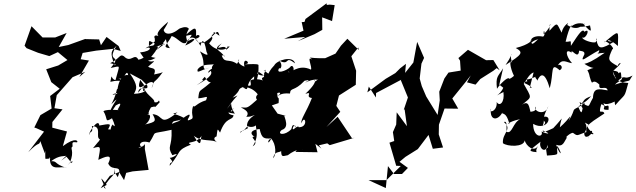

<svg xmlns="http://www.w3.org/2000/svg" viewBox="-20 -881 3855 1164"><path d="M415 108C437 66 359 155 404 105C434 30 401 19 420 7C417 -23 420 -20 447 -18C456 -24 440 -54 361 5L386 -84L297 -107L299 -237L290 -132L359 -218L310 -225L324 -304L420 -413L497 -446L461 -414L519 -514L468 -522L457 -536L461 -496L481 -560L563 -574L666 -585L712 -572L699 -602L626 -657L592 -607L581 -642L499 -644L497 -645L394 -608L336 -596L384 -681L315 -654H238L171 -722L129 -604L141 -589L211 -561L279 -541L331 -565L389 -517L333 -484L260 -461L291 -383L342 -343L284 -299L293 -223L225 -183L188 -108L200 -104L247 -83L151 42C226 -36 212 13 228 -35C216 -44 226 -20 252 49C259 -6 249 95 259 82C320 77 257 91 283 73C278 169 355 118 385 138C305 112 331 96 290 96C340 58 371 68 382 63L351 93L383 69Z M590 260 646 185 702 162 732 211 745 167 784 158 881 149 858 22 859 -11C857 13 780 27 849 2C818 20 817 -39 886 -17C938 -95 880 -63 1020 -94C1025 15 990 2 1025 60C1079 38 1035 76 1009 76C1044 117 1006 92 1009 124C1084 33 1047 32 1137 -4C1096 -28 1174 -2 1205 -63C1191 -49 1209 38 1155 -58C1203 -18 1269 -40 1298 -17C1270 -37 1278 -49 1293 -54C1300 -106 1297 -102 1314 -77C1350 -178 1389 -146 1396 -182C1349 -188 1378 -214 1342 -187C1384 -196 1417 -258 1384 -205C1345 -225 1327 -200 1404 -192C1359 -256 1405 -278 1356 -221C1423 -320 1441 -308 1390 -289C1450 -344 1414 -336 1452 -353C1500 -317 1457 -367 1521 -418C1512 -343 1551 -387 1547 -484C1557 -502 1425 -484 1479 -495C1496 -506 1449 -537 1462 -477C1389 -504 1454 -549 1417 -494C1362 -532 1338 -487 1320 -559C1291 -528 1346 -558 1341 -537C1317 -581 1262 -578 1324 -618C1265 -557 1351 -626 1352 -579C1392 -618 1367 -587 1361 -603C1364 -580 1296 -559 1248 -618C1294 -673 1239 -643 1277 -680C1267 -698 1297 -672 1311 -664C1295 -718 1293 -667 1211 -620C1190 -640 1199 -598 1164 -645C1224 -662 1159 -689 1166 -644C1177 -734 1160 -717 1099 -662C1162 -673 1148 -686 1103 -605C1171 -632 1188 -676 1082 -611C1149 -643 1081 -631 1125 -706C1111 -729 1067 -707 1067 -707C1013 -662 961 -667 973 -725C909 -632 973 -669 883 -602C882 -668 886 -605 978 -609C922 -660 986 -705 999 -749C959 -714 917 -677 944 -660C904 -683 915 -629 917 -662C927 -573 899 -624 861 -586C895 -607 910 -571 829 -563C856 -523 867 -497 923 -530C842 -550 859 -525 819 -519C795 -565 774 -494 731 -540C705 -557 709 -527 648 -498C731 -476 682 -508 677 -483C642 -567 656 -571 687 -604C617 -491 729 -561 651 -469C716 -481 706 -495 680 -395C648 -402 662 -447 649 -385C718 -403 746 -373 697 -408C732 -384 748 -473 757 -425C734 -433 694 -405 690 -313C651 -299 647 -312 727 -324C664 -356 710 -350 655 -249C731 -323 643 -234 644 -185C696 -267 687 -235 661 -235C670 -226 740 -291 693 -216C726 -208 635 -224 607 -207C636 -161 612 -135 659 -164C676 -128 683 -101 663 -126C636 -95 660 -48 671 -70C714 -98 687 -92 635 -97C658 -136 646 -131 582 -120C578 -170 516 -78 520 -63C530 -96 545 -68 537 -117C603 -115 555 -50 586 -36C560 6 609 -64 544 17C597 1 589 10 576 88C610 73 670 43 636 110C660 166 728 105 694 193C657 131 684 211 676 139C678 192 652 179 610 254C645 300 566 160 607 215L627 240ZM872 -364C886 -322 821 -372 818 -319C870 -391 933 -407 899 -346C920 -411 907 -361 967 -444C943 -431 898 -431 913 -426C933 -478 897 -461 878 -477C944 -534 904 -496 879 -513C944 -596 951 -607 917 -594C985 -617 1007 -636 921 -573C1027 -665 957 -663 1010 -589C957 -594 997 -613 1021 -663C1061 -649 1080 -610 1107 -621C1130 -662 1161 -672 1195 -603C1202 -633 1216 -660 1232 -567C1231 -564 1262 -526 1192 -570C1239 -488 1185 -444 1252 -471C1189 -454 1173 -432 1178 -460C1210 -505 1279 -479 1281 -498C1229 -440 1314 -462 1327 -477C1237 -478 1228 -417 1257 -452C1275 -427 1232 -399 1172 -364C1257 -423 1176 -370 1221 -415C1226 -414 1249 -349 1284 -406C1182 -309 1190 -352 1182 -285C1231 -288 1243 -308 1229 -273C1171 -256 1159 -224 1151 -239C1128 -169 1178 -166 1113 -149C1170 -237 1066 -141 1041 -134C1112 -114 1126 -109 1117 -175C1080 -139 1079 -157 1022 -130C1033 -158 1039 -137 1098 -165C1033 -200 1008 -185 1056 -200C943 -109 977 -183 905 -189C928 -147 927 -142 858 -126C886 -135 918 -218 846 -173C915 -209 857 -165 895 -230C943 -246 900 -211 948 -261C940 -288 947 -252 915 -262C923 -283 850 -312 852 -363C852 -363 805 -323 830 -397C879 -332 847 -378 847 -329C869 -341 865 -315 792 -312C809 -345 819 -360 767 -436L838 -398Z M1913 0 1964 -12 1979 -1 2130 -46 2114 -43 2027 -173 1959 -111 2043 -203 2019 -239 2035 -302 2137 -367 2139 -452 2110 -540 2152 -593 2155 -578 2086 -646 2047 -604 2014 -556 1951 -528C1831 -527 1858 -542 1872 -519C1836 -548 1875 -472 1865 -459C1785 -498 1736 -427 1726 -447C1780 -426 1759 -506 1738 -473C1717 -452 1647 -427 1673 -469C1680 -454 1699 -490 1671 -514C1742 -478 1701 -549 1769 -497C1755 -547 1657 -515 1643 -485C1586 -426 1629 -424 1577 -455C1586 -442 1602 -483 1580 -432C1596 -412 1515 -430 1549 -445C1621 -399 1545 -425 1576 -390C1574 -399 1510 -408 1498 -391C1509 -338 1483 -378 1469 -353C1438 -350 1494 -366 1539 -314C1556 -269 1565 -307 1565 -314C1509 -310 1541 -253 1549 -286C1474 -220 1484 -228 1442 -230C1438 -227 1504 -208 1473 -173C1504 -174 1491 -173 1525 -184C1458 -143 1479 -99 1487 -106C1412 -66 1451 -98 1435 -74C1484 -124 1422 -48 1494 -131C1440 -113 1556 -89 1538 -155C1514 -109 1564 -76 1512 6C1560 -23 1483 -52 1524 -53C1509 -57 1478 -90 1554 -99C1567 -41 1580 -39 1625 -42C1600 9 1600 -37 1624 -40C1655 -8 1655 61 1636 78C1647 17 1698 62 1683 12C1686 72 1684 69 1725 60C1773 21 1825 20 1812 24C1855 -42 1833 -40 1771 40L1905 42L1892 -9L1929 20ZM1669 -256C1674 -313 1661 -264 1661 -317C1692 -327 1678 -303 1648 -292C1674 -299 1675 -319 1738 -314C1741 -354 1762 -323 1826 -391C1815 -389 1884 -406 1831 -382C1841 -381 1847 -394 1894 -399C1913 -390 1957 -443 1892 -387C1870 -403 1929 -403 1831 -312C1882 -329 1825 -292 1871 -287C1837 -200 1802 -159 1807 -133C1829 -197 1854 -104 1787 -110C1774 -71 1818 -145 1759 -97C1745 -97 1769 -140 1773 -108C1757 -132 1753 -124 1746 -98C1707 -56 1655 -65 1688 -93C1751 -112 1680 -203 1712 -179L1663 -192L1628 -242ZM1785 -631 1887 -674 1934 -700 1933 -776 1993 -753 2009 -850 1979 -853 1961 -851 1960 -861 1832 -766 1826 -748 1809 -747 1820 -695 1703 -646 1831 -657Z M2769 -513 2773 -453 2699 -441 2674 -405 2643 -325 2646 -273 2633 -184 2564 -296 2537 -359 2523 -410 2522 -385 2535 -495 2551 -530 2509 -627 2486 -502 2436 -439 2441 -494 2406 -467 2377 -438 2318 -403 2207 -321 2216 -356 2259 -290 2260 -317 2413 -398 2410 -395 2453 -290 2428 -216 2433 -218 2447 -116 2385 -200 2382 -126 2362 -80 2370 -26 2341 -16 2382 124 2410 125 2323 211H2214L2319 259L2332 126L2369 174H2417L2453 137L2402 100L2438 70L2513 23L2578 -63L2604 21L2666 13L2640 -66L2641 -125L2675 -223L2758 -222L2722 -284C2759 -331 2798 -376 2834 -424L2811 -382L2863 -368L2892 -402L2971 -452L2991 -468L3009 -455L2971 -517L2927 -516L2817 -579L2759 -529Z M3205 -349C3176 -380 3128 -378 3177 -388C3164 -431 3132 -370 3236 -420C3209 -414 3243 -400 3236 -390C3256 -434 3282 -451 3313 -346C3339 -442 3314 -508 3373 -455C3400 -469 3378 -498 3362 -485C3389 -529 3413 -502 3448 -498C3410 -540 3403 -591 3445 -562C3441 -594 3486 -513 3491 -574C3524 -570 3523 -563 3523 -552C3491 -489 3530 -534 3613 -577C3611 -540 3564 -556 3646 -561C3569 -507 3544 -499 3523 -494C3599 -442 3613 -492 3541 -455C3548 -443 3552 -433 3555 -416C3578 -340 3561 -418 3614 -368C3606 -324 3656 -369 3664 -333C3612 -342 3577 -352 3575 -288C3538 -225 3566 -231 3493 -262C3525 -189 3542 -191 3520 -265C3506 -196 3509 -178 3486 -233C3532 -273 3505 -276 3564 -298C3508 -234 3501 -268 3512 -245C3429 -202 3481 -236 3427 -147C3449 -204 3437 -164 3374 -109C3381 -177 3411 -185 3334 -104C3303 -90 3268 -71 3271 -90C3331 -66 3296 -67 3263 -84C3278 -47 3213 -41 3212 -130C3301 -80 3339 -193 3270 -171C3266 -141 3306 -147 3269 -116C3290 -168 3256 -140 3304 -237C3289 -179 3214 -201 3226 -235C3244 -191 3154 -207 3196 -203C3188 -229 3187 -278 3143 -244C3206 -300 3210 -275 3147 -387C3145 -326 3172 -428 3215 -442L3192 -350ZM3031 -349C3012 -301 2952 -283 3032 -323C3041 -260 3008 -232 2991 -263C2997 -208 2942 -190 2956 -222C2947 -145 3002 -149 3027 -202C3015 -180 3047 -217 3068 -129C3045 -129 3093 -152 3134 -158C3090 -141 3085 -65 3051 -82C3049 -104 3058 -152 3035 -141C3089 -96 3023 -75 3029 -13C3054 8 3156 13 3161 -30C3168 0 3216 48 3244 1C3211 50 3257 42 3213 39C3177 31 3202 24 3257 -22C3243 18 3290 56 3300 -3C3302 61 3322 -3 3317 -8C3284 41 3289 -1 3296 62C3386 56 3350 58 3359 3C3400 75 3369 51 3352 -3C3395 12 3399 -21 3418 -49C3395 -39 3446 -84 3456 -74C3490 -48 3476 -69 3567 -88C3583 -78 3522 -21 3522 -74C3562 -131 3494 -153 3548 -126C3542 -119 3531 -111 3579 -69C3563 -58 3522 -108 3551 -39C3512 -115 3539 -123 3644 -193C3633 -223 3603 -173 3625 -249C3672 -236 3608 -214 3669 -215C3676 -271 3646 -211 3639 -256C3662 -233 3754 -285 3750 -305C3715 -295 3699 -277 3710 -243C3777 -321 3762 -281 3789 -378C3753 -380 3704 -387 3695 -448C3716 -397 3734 -368 3729 -394C3778 -435 3755 -391 3815 -423C3780 -374 3826 -407 3708 -368C3728 -389 3763 -400 3747 -411C3743 -450 3753 -459 3688 -403C3777 -455 3690 -450 3699 -453C3778 -522 3724 -499 3725 -480C3664 -514 3663 -518 3692 -582C3714 -585 3646 -649 3644 -624C3742 -707 3727 -695 3726 -602C3650 -672 3644 -611 3715 -636C3619 -576 3609 -583 3596 -637C3591 -651 3607 -653 3591 -625C3572 -618 3508 -640 3510 -654C3533 -640 3563 -718 3523 -688C3513 -712 3491 -679 3441 -603C3441 -647 3442 -625 3409 -628C3433 -732 3457 -745 3439 -716C3492 -768 3559 -715 3513 -739C3575 -670 3562 -697 3557 -727C3459 -702 3460 -742 3527 -735C3518 -748 3495 -680 3418 -730C3440 -755 3393 -728 3385 -683C3354 -738 3364 -754 3311 -694C3308 -767 3340 -733 3276 -674C3274 -720 3292 -668 3272 -659C3202 -673 3175 -626 3218 -606C3172 -649 3201 -611 3112 -522C3187 -591 3188 -637 3253 -644C3240 -656 3197 -577 3200 -641C3210 -640 3191 -611 3107 -590C3156 -562 3145 -551 3045 -487C3112 -584 3060 -564 3085 -501C3067 -523 3071 -472 3096 -421C3100 -425 3068 -395 3065 -406C3056 -413 3015 -376 2993 -343C2984 -420 2999 -415 3030 -467L3007 -368Z"/></svg>

Font: Hussar Lance
Style: ExBdObl
Weight: 700
Foundry: Cannot Into Space Fonts, PlusOne Fonts
Version: Version 2.270